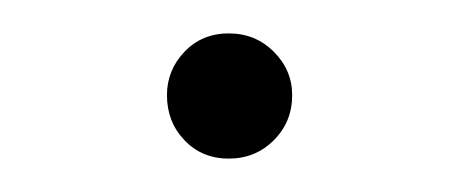

<svg xmlns="http://www.w3.org/2000/svg" viewBox="-20 -90 275 115"><path d="M117 5Q101 5 90.5 -6Q80 -17 80 -33Q80 -48 90.5 -59Q101 -70 117 -70Q133 -70 144 -59Q155 -48 155 -33Q155 -17 144 -6Q133 5 117 5Z"/></svg>

Font: Be Vietnam Pro Variable Thin
Style: Regular
Weight: 100
Designer: Lam Bao, Tony Le, Vietanh Nguyen
Foundry: Yellow Type Foundry
Version: Version 1.002